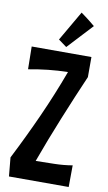

<svg xmlns="http://www.w3.org/2000/svg" viewBox="-103 -978 587 1048"><g transform="rotate(10 190.5 -454.0)"><path d="M356 -587.9Q330.6 -529.3 304.2 -466.6Q277.8 -403.8 252 -340.1Q226.1 -276.4 201.4 -212.6Q176.8 -148.9 154.8 -87.9Q205.6 -88.9 257.3 -89.8Q309.1 -90.8 357.9 -99.1L356.9 21H25.9L16.1 -83Q81.5 -211.4 138.7 -338.4Q195.8 -465.3 244.1 -596.2Q189 -595.2 135.3 -589.4Q81.5 -583.5 26.9 -573.2L24.9 -699.2H356ZM261.2 -928.7Q273.4 -919.9 287.4 -909.4Q301.3 -898.9 313 -889.6Q326.7 -878.9 339.8 -867.7L210.9 -729L165 -762.7Z"/></g></svg>

Font: Rum Raisin
Style: Regular
Weight: 400
Designer: Astigmatic (AOETI)
Foundry: Astigmatic (AOETI)
Version: Version 1.000